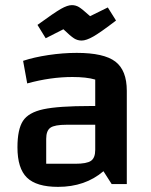

<svg xmlns="http://www.w3.org/2000/svg" viewBox="-20 -717 590 748"><path d="M474 -363V0H415L383 -50Q312 11 206 11Q122 11 85 -25Q48 -61 48 -143Q48 -213 69.5 -246Q91 -279 149.5 -291.5Q208 -304 332 -304H351V-407Q317 -417 262 -417Q177 -417 86 -392L70 -480Q112 -494 168.5 -502.5Q225 -511 279 -511Q385 -511 429.5 -477Q474 -443 474 -363ZM351 -133V-231H239Q193 -231 176.5 -219.5Q160 -208 160 -176V-79H273Q318 -79 334.5 -90.5Q351 -102 351 -133ZM227 -603 158 -568 126 -620Q192 -668 217.5 -682.5Q243 -697 260 -697Q275 -697 287.5 -689.5Q300 -682 331 -654L400 -688L432 -637Q372 -591 344 -575Q316 -559 298 -559Q282 -559 268.5 -567.5Q255 -576 227 -603Z"/></svg>

Font: Changa Medium
Style: Regular
Weight: 500
Designer: Eduardo Rodriguez Tunni
Foundry: Eduardo Rodriguez Tunni
Version: Version 2.002; ttfautohint (v1.5) -l 8 -r 50 -G 150 -x 14 -H